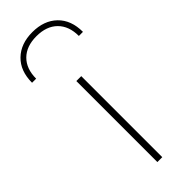

<svg xmlns="http://www.w3.org/2000/svg" viewBox="-292 -785 810 810"><g transform="rotate(-45 113.0 -380.5)"><path d="M-38.6 -610.4Q-38.6 -680.7 2.7 -720.7Q43.9 -760.7 113.3 -760.7Q182.6 -760.7 223.9 -720.7Q265.1 -680.7 265.1 -610.4H240.7Q240.7 -669.4 207 -702.9Q173.3 -736.3 113.3 -736.3Q53.2 -736.3 19.5 -702.9Q-14.2 -669.4 -14.2 -610.4ZM98.6 -483.4H127.9V0H98.6Z"/></g></svg>

Font: Estedad-FD Thin
Style: Regular
Weight: 100
Designer: Amin Abedi
Version: Version 7.3